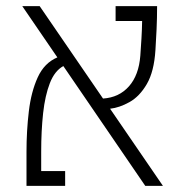

<svg xmlns="http://www.w3.org/2000/svg" viewBox="-20 -606 626 626"><path d="M453.6 0 186.5 -390.6Q158.2 -375 142.6 -335Q127 -294.9 120.6 -237.3Q114.3 -179.7 114.3 -111.3V-48.3H192.4V0H66.4V-111.3Q66.4 -179.2 74 -242.9Q81.5 -306.6 103 -353.8Q124.5 -400.9 167 -418.9L52.7 -585.9H109.4L315.9 -284.7Q368.2 -288.1 400.4 -324.5Q432.6 -360.8 437.5 -424.3Q439.5 -451.2 441.2 -480.2Q442.9 -509.3 443.4 -537.6H356.9V-585.9H492.2Q492.2 -547.4 490.5 -510.5Q488.8 -473.6 486.8 -442.9Q482.4 -372.6 458.7 -332Q435.1 -291.5 402.3 -273.2Q369.6 -254.9 338.9 -251.5L511.2 0Z"/></svg>

Font: Cascadia Mono ExtraLight
Style: Regular
Weight: 200
Monospace: yes
Designer: Aaron Bell
Foundry: Saja Typeworks
Version: Version 2404.023; ttfautohint (v1.8.4)